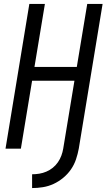

<svg xmlns="http://www.w3.org/2000/svg" viewBox="-20 -755 541 975"><path d="M143 200V130Q161 130 179.5 127Q198 124 215.5 116.5Q233 109 248 97Q263 85 274 69Q285 53 291.5 35.5Q298 18 301 0L358 -345H143L86 0H8L129 -735H208L155 -415H370L423 -735H501L380 0Q375 27 366 54Q357 81 340.5 105Q324 129 301 148Q278 167 252 179Q226 191 198 195.5Q170 200 143 200Z"/></svg>

Font: Iosevka Curly Oblique
Style: Regular
Weight: 400
Italic angle: -9°
Monospace: yes
Designer: Belleve Invis
Foundry: Belleve Invis
Version: Version 11.1.0; ttfautohint (v1.8.3)